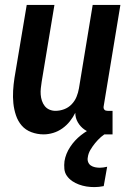

<svg xmlns="http://www.w3.org/2000/svg" viewBox="-20 -540 540 783"><path d="M439 8H403Q382 8 361.5 4Q341 0 324.5 -11.5Q308 -23 297.5 -41Q287 -59 287 -80Q278 -62 265 -45.5Q252 -29 234.5 -16.5Q217 -4 197 2Q177 8 158 8Q132 8 108 -1Q84 -10 68.5 -28Q53 -46 45 -70Q37 -94 34.5 -119Q32 -144 33.5 -170Q35 -196 39 -222L89 -520H202L150 -207Q148 -194 146.5 -180.5Q145 -167 146 -154Q147 -141 151 -129Q155 -117 162.5 -107.5Q170 -98 181.5 -93Q193 -88 206 -88Q224 -88 241.5 -94.5Q259 -101 272 -114.5Q285 -128 292 -145Q299 -162 302 -180L358 -520H471L403 -108Q402 -104 402.5 -100Q403 -96 405.5 -93Q408 -90 411.5 -89Q415 -88 419 -88H439ZM365 223Q348 223 332.5 220.5Q317 218 302 212.5Q287 207 274.5 198.5Q262 190 253 177.5Q244 165 242.5 149Q241 133 243 117Q248 87 266 59.5Q284 32 310 11.5Q336 -9 366 -22Q396 -35 426 -40L420 0Q405 7 392 18.5Q379 30 368 43.5Q357 57 348.5 71.5Q340 86 338 102Q336 112 339.5 121Q343 130 350.5 135Q358 140 367.5 142Q377 144 387 144Q394 144 401 143Q408 142 417 140L403 219Q393 221 383.5 222Q374 223 365 223Z"/></svg>

Font: Iosevka Term Curly
Style: Bold Italic
Weight: 700
Italic angle: -9°
Designer: Belleve Invis
Foundry: Belleve Invis
Version: Version 32.3.0